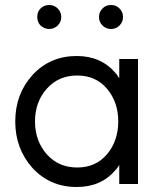

<svg xmlns="http://www.w3.org/2000/svg" viewBox="-20 -736 641 768"><path d="M177 -716Q156 -716 142 -702Q129 -689 129 -668Q129 -648 142 -634Q157 -620 177 -620Q196 -620 211 -634Q225 -648 225 -668Q225 -688 211 -702Q197 -716 177 -716ZM424 -716Q403 -716 390 -702Q376 -688 376 -668Q376 -648 390 -634Q404 -620 424 -620Q444 -620 458 -634Q472 -648 472 -668Q472 -689 458 -702Q445 -716 424 -716ZM457 -500V-423Q453 -428 450 -433.5Q447 -439 442 -444Q384 -512 287 -512Q180 -512 110 -436Q41 -360 41 -250Q41 -141 110 -64Q180 12 287 12Q385 12 442 -56Q447 -60 450 -65.5Q453 -71 457 -76V0H532V-500ZM289 -434Q363 -434 408 -381Q430 -355 441.5 -322.5Q453 -290 453 -250Q453 -211 441.5 -178Q430 -145 408 -119Q363 -66 289 -66Q214 -66 167 -119Q120 -173 120 -250Q120 -328 167 -381Q214 -434 289 -434Z"/></svg>

Font: Unageo
Style: Regular
Weight: 400
Designer: Richard Sepsi
Foundry: Richard Sepsi
Version: Version 2.000